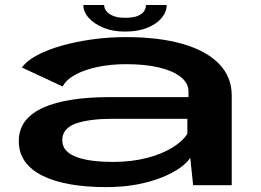

<svg xmlns="http://www.w3.org/2000/svg" viewBox="-20 -739 1040 766"><path d="M402.5 7.5Q471 7.5 527.2 -3.2Q583.5 -14 626.5 -31.5Q669.5 -49 698 -69.2Q726.5 -89.5 739 -109.5L750.5 0H904.5V-357.5Q904.5 -432 854.2 -484Q804 -536 709.5 -563.5Q615 -591 481.5 -591Q414.5 -591 349 -582Q283.5 -573 226.8 -557Q170 -541 128.2 -518.8Q86.5 -496.5 67.5 -469.5L230 -394Q244.5 -421.5 281 -441.2Q317.5 -461 369.8 -472Q422 -483 483 -483Q559 -483 614.5 -469.8Q670 -456.5 701 -432Q732 -407.5 732 -373.5V-351.5H413.5Q333 -351.5 266.8 -341.2Q200.5 -331 153 -309.8Q105.5 -288.5 80.2 -255.5Q55 -222.5 55 -176Q55 -129 80 -94.2Q105 -59.5 151.5 -37Q198 -14.5 261.5 -3.5Q325 7.5 402.5 7.5ZM430.5 -93Q388 -93 351.2 -97.5Q314.5 -102 286.8 -112Q259 -122 243.8 -138.5Q228.5 -155 228.5 -180.5Q228.5 -204.5 243.2 -221.2Q258 -238 284.8 -247Q311.5 -256 347.5 -260.5Q383.5 -265 425.5 -265H727.5V-205.5Q710 -176.5 668.2 -150.5Q626.5 -124.5 565.8 -108.8Q505 -93 430.5 -93ZM478.5 -613Q531 -613 568 -628.2Q605 -643.5 625 -667.5Q645 -691.5 645 -719H562.5Q562.5 -706.5 554.8 -694.5Q547 -682.5 528.8 -675.2Q510.5 -668 478.5 -668Q450.5 -668 432 -675.5Q413.5 -683 404.5 -694.5Q395.5 -706 395.5 -719H312.5Q312.5 -691.5 334.2 -667.5Q356 -643.5 393 -628.2Q430 -613 478.5 -613Z"/></svg>

Font: Anybody ExtraExpanded SemiBold
Style: Regular
Weight: 600
Width: 8
Version: Version 1.113;gftools[0.9.25]